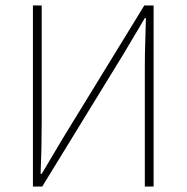

<svg xmlns="http://www.w3.org/2000/svg" viewBox="-20 -680 680 700"><path d="M100 0V-660H132V-232Q132 -186 131 -140Q130 -94 128 -46H132L208 -174L506 -660H540V0H508V-434Q508 -481 509.5 -524.5Q511 -568 512 -614H508L432 -486L134 0Z"/></svg>

Font: Source Sans 3 VF
Style: Regular
Weight: 200
Designer: Paul D. Hunt
Foundry: Adobe
Version: Version 3.046;hotconv 1.0.118;makeotfexe 2.5.65603